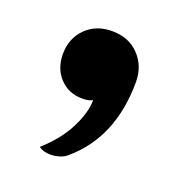

<svg xmlns="http://www.w3.org/2000/svg" viewBox="-69 -210 388 417"><g transform="rotate(20 125.0 -2.0)"><path d="M136 4Q128 9 112 9Q81 9 60.5 -12.5Q40 -34 40 -68Q40 -104 63.5 -127.5Q87 -151 124 -151Q163 -151 186.5 -126Q210 -101 210 -65Q210 65 125 136Q119 141 109 144Q99 147 89 147Q72 147 62 139Q99 106 117.5 69.5Q136 33 136 4Z"/></g></svg>

Font: K2D SemiBold
Style: Regular
Weight: 600
Designer: Katatrad Aksorn Co.,Ltd.
Foundry: Cadson Demak Co.,Ltd.
Version: Version 1.000; ttfautohint (v1.6)